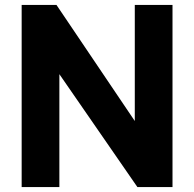

<svg xmlns="http://www.w3.org/2000/svg" viewBox="-20 -760 789 780"><path d="M221.2 0H68V-740H209.4L552.8 -231L527.6 -225.2V-740H680.8V0H538.2L195.4 -496L221.2 -503.2Z"/></svg>

Font: Be Vietnam Pro Variable Thin
Style: Regular
Weight: 100
Designer: Lam Bao, Tony Le, Vietanh Nguyen
Foundry: Yellow Type Foundry
Version: Version 1.002